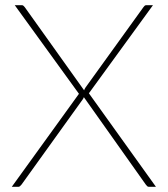

<svg xmlns="http://www.w3.org/2000/svg" viewBox="-20 -723 650 743"><path d="M285.5 -360 37 -703H64Q69 -703 71.2 -700.2Q73.5 -697.5 76 -695L305.5 -373.5Q306.5 -377.5 311 -384.5L534.5 -694.5Q536.5 -697.5 539.2 -700.2Q542 -703 546 -703H572L324 -362L583.5 0H556.5Q551.5 0 549 -3.2Q546.5 -6.5 544 -9L304.5 -347Q303.5 -344.5 302.5 -342.2Q301.5 -340 299.5 -337.5L63.5 -9Q60.5 -6 57.8 -3Q55 0 51 0H25.5Z"/></svg>

Font: Lato Thin
Style: Regular
Weight: 200
Designer: Lukasz Dziedzic
Foundry: tyPoland Lukasz Dziedzic
Version: Version 2.007; 2014-02-27